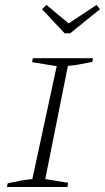

<svg xmlns="http://www.w3.org/2000/svg" viewBox="-20 -752 422 772"><path d="M8 0 11 -15Q38 -21 62.5 -25.5Q87 -30 110 -32L208 -486L109 -502L112 -518H354L351 -503Q320 -497 299 -493Q278 -489 253 -487L162 -32L254 -17L251 0ZM240 -618 149 -715 167 -732 256 -658 368 -732 382 -715 262 -618Z"/></svg>

Font: Piazzolla SC ExtraLight
Style: Italic
Weight: 200
Italic angle: -11.3°
Designer: Juan Pablo del Peral
Foundry: Huerta Tipografica
Version: Version 1.330